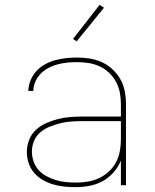

<svg xmlns="http://www.w3.org/2000/svg" viewBox="-20 -766 640 794"><path d="M292 8Q269 8 245.5 5.5Q222 3 199.5 -3.5Q177 -10 156.5 -22Q136 -34 121 -51.5Q106 -69 98.5 -91.5Q91 -114 91 -138Q91 -163 100.5 -187.5Q110 -212 128.5 -229Q147 -246 170.5 -256.5Q194 -267 219 -273.5Q244 -280 269.5 -282Q295 -284 320 -284H480V-336Q480 -360 475.5 -383.5Q471 -407 459.5 -428Q448 -449 430.5 -465.5Q413 -482 391 -492Q369 -502 345.5 -505.5Q322 -509 298 -509Q278 -509 258 -507Q238 -505 218.5 -500Q199 -495 181 -485.5Q163 -476 149 -462Q135 -448 126.5 -429Q118 -410 118 -390H97Q98 -413 106.5 -434Q115 -455 130.5 -472Q146 -489 166 -500Q186 -511 208 -517Q230 -523 252.5 -525.5Q275 -528 298 -528Q324 -528 350.5 -524Q377 -520 401 -509Q425 -498 445 -479.5Q465 -461 478 -438Q491 -415 496 -388.5Q501 -362 501 -336V0H480V-102Q469 -75 449.5 -53Q430 -31 404.5 -17Q379 -3 350 2.5Q321 8 292 8ZM295 -11Q319 -11 343.5 -15Q368 -19 390 -29.5Q412 -40 430 -56.5Q448 -73 459.5 -94.5Q471 -116 475.5 -140.5Q480 -165 480 -189V-265H320Q297 -265 274.5 -263.5Q252 -262 230 -256.5Q208 -251 186.5 -242.5Q165 -234 147.5 -219.5Q130 -205 121 -183.5Q112 -162 112 -139Q112 -118 119 -98Q126 -78 140 -62.5Q154 -47 173 -37Q192 -27 212 -21Q232 -15 253 -13Q274 -11 295 -11ZM297 -595 282 -605 392 -746 410 -734Z"/></svg>

Font: Iosevka Aile Thin
Style: Regular
Weight: 100
Designer: Belleve Invis
Foundry: Belleve Invis
Version: Version 31.1.0; ttfautohint (v1.8.4)